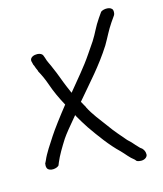

<svg xmlns="http://www.w3.org/2000/svg" viewBox="-101 -698 689 810"><g transform="rotate(-15 243.0 -293.0)"><path d="M93 -441C104 -421 113 -402 122 -376C134 -341 149 -309 167 -276C135 -236 96 -184 82 -162C62 -131 39 -98 27 -69L21 -57V-54C20 -49 20 -42 23 -36C32 -20 65 -24 74 -36V-37L78 -47C89 -74 109 -107 128 -137C140 -155 163 -183 196 -222C197 -221 198 -219 199 -217V-216C210 -197 222 -177 234 -159C266 -113 302 -63 342 -25C358 -9 371 10 390 24L397 32C403 35 410 36 416 36C434 36 444 25 444 16C444 3 440 -4 433 -12L425 -18L409 -35C401 -45 393 -53 381 -64C359 -90 337 -114 316 -144C293 -175 266 -208 249 -242V-243L234 -270C293 -340 346 -396 395 -473C415 -507 424 -529 445 -560L461 -583C466 -588 468 -599 466 -608C461 -626 428 -625 415 -615L399 -592C376 -559 368 -535 348 -504C338 -489 327 -473 316 -457C281 -405 247 -368 206 -317C202 -325 197 -339 193 -347C181 -375 170 -409 158 -435C150 -456 140 -471 136 -488L132 -499C124 -521 66 -515 78 -484L81 -471H82C85 -461 89 -452 93 -443Z"/></g></svg>

Font: Stray Cat
Style: Bd
Weight: 700
Version: Version 1.0